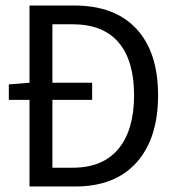

<svg xmlns="http://www.w3.org/2000/svg" viewBox="-20 -676 640 696"><path d="M87 0V-314H12V-370L87 -376V-656H249Q396 -656 474.5 -571.5Q553 -487 553 -331Q553 -174 475 -87Q397 0 253 0ZM170 -68H243Q353 -68 409.5 -136.5Q466 -205 466 -331Q466 -456 410 -522Q354 -588 243 -588H170V-376H314V-314H170Z"/></svg>

Font: TypoPRO Source Code Pro
Style: Regular
Weight: 400
Monospace: yes
Designer: Paul D. Hunt, Teo Tuominen
Foundry: Adobe Systems Incorporated
Version: Version 2.010;PS 1.0;hotconv 1.0.84;makeotf.lib2.5.63406